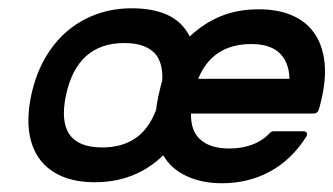

<svg xmlns="http://www.w3.org/2000/svg" viewBox="-20 -423 792 456"><path d="M594.7 -400.9Q640.1 -400.9 673.1 -386.7Q706.1 -372.6 725.3 -345.9Q744.6 -319.3 750 -281Q755.4 -242.7 745.1 -194.3Q743.2 -185.5 741.2 -177.5Q739.3 -169.4 736.8 -162.1Q735.8 -158.2 732.4 -155.8Q729 -153.3 725.1 -153.3H433.6Q432.6 -111.8 456.3 -91.1Q480 -70.3 524.4 -70.3Q554.7 -70.3 579.3 -79.6Q604 -88.9 621.1 -107.4Q625 -111.3 629.9 -111.3H701.2Q706.5 -111.3 708.5 -107.2Q710.4 -103 707 -97.7Q671.9 -43 620.8 -15.4Q569.8 12.2 506.8 12.2Q459.5 12.2 422.9 -4.9Q386.2 -22 367.7 -54.2Q301.8 9.8 205.1 9.8Q160.2 9.8 127.2 -4.2Q94.2 -18.1 74.5 -44.7Q54.7 -71.3 49.3 -109.6Q43.9 -147.9 54.2 -196.8Q64.5 -245.1 86.2 -283.4Q107.9 -321.8 138.9 -348.4Q169.9 -375 209 -389.2Q248 -403.3 293 -403.3Q343.3 -403.3 377.9 -387.5Q412.6 -371.6 430.7 -336.4Q464.4 -368.2 504.4 -384.5Q544.4 -400.9 594.7 -400.9ZM352.1 -291Q329.6 -320.8 275.4 -320.8Q163.1 -320.8 136.7 -196.8Q110.4 -72.8 222.7 -72.8Q269 -72.8 301 -94.2Q333 -115.7 350.6 -161.6Q351.6 -169.4 352.8 -177.2Q354 -185.1 356 -194.3Q358.4 -204.1 360.4 -213.1Q362.3 -222.2 365.2 -230.5Q367.7 -268.1 352.1 -291ZM448.2 -226.1 440.4 -235.8H450.7Q448.7 -231.9 448.7 -230ZM577.1 -318.4Q484.4 -318.4 450.7 -235.8H667.5Q666.5 -275.4 644 -296.9Q621.6 -318.4 577.1 -318.4Z"/></svg>

Font: Fibel Nord
Style: Bold Italic
Weight: 700
Designer: Peter Wiegel
Foundry: Peter Wioegel
Version: Version 000.000